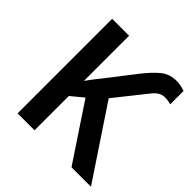

<svg xmlns="http://www.w3.org/2000/svg" viewBox="-189 -874 1025 1025"><g transform="rotate(45 323.5 -361.5)"><path d="M569 -723Q592 -723 608 -719Q624 -715 635 -711V-610Q627 -613 614 -615Q601 -617 588 -617Q570 -617 552.5 -607Q535 -597 517 -573L380 -401L647 0H500L290 -316L221 -259V0H93V-714H221V-373Q240 -400 263 -429Q286 -458 307 -485L403 -609Q446 -664 482.5 -693.5Q519 -723 569 -723Z"/></g></svg>

Font: Noto Sans SemiBold
Style: Regular
Weight: 600
Designer: Monotype Design Team
Foundry: Monotype Imaging Inc.
Version: Version 2.007